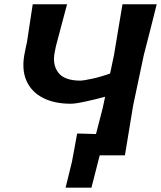

<svg xmlns="http://www.w3.org/2000/svg" viewBox="-20 -733 760 906"><path d="M289.5 152.5Q297 122.5 304.5 91.5Q312 60.5 319.5 30.5Q325.5 -2.5 332 -36.8Q338.5 -71 344 -103Q366 -102.5 388.2 -101.8Q410.5 -101 433 -100.5Q440.5 -128.5 448.2 -159.2Q456 -190 465 -224.5L476 -276.5Q430 -264 383.2 -253.8Q336.5 -243.5 313 -243.5Q236 -243.5 181.5 -271.8Q127 -300 103.8 -354.5Q80.5 -409 97.5 -488Q99.5 -499.5 102 -510.2Q104.5 -521 107 -532.5Q115 -584.5 121.2 -626Q127.5 -667.5 134.5 -713H296.5Q281.5 -658 269.5 -611.8Q257.5 -565.5 244 -515.5L238.5 -488.5Q226 -429 254.8 -390.8Q283.5 -352.5 360 -352.5Q372 -352.5 413.2 -361.2Q454.5 -370 499.5 -386L518 -473.5Q529.5 -543.5 538.8 -598.8Q548 -654 558 -713H719.5Q704.5 -653 690.8 -598.5Q677 -544 658.5 -473L608 -234Q596.5 -165 587.8 -111.2Q579 -57.5 569.5 0H450.5L411.5 152.5Z"/></svg>

Font: Commissioner Loud SemiBold
Style: Italic
Weight: 600
Italic angle: -12°
Designer: Kostas Bartsokas
Foundry: Kostas Bartsokas
Version: Version 1.000; ttfautohint (v1.8.3)